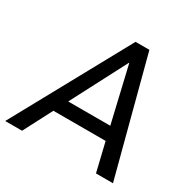

<svg xmlns="http://www.w3.org/2000/svg" viewBox="-188 -876 1029 1032"><g transform="rotate(30 327.0 -359.5)"><path d="M76.7 0 168.9 -177.2H493.2L535.6 0H641.1L452.1 -718.8H366.2L-27.8 0ZM393.6 -603.5 474.1 -260.3H212.9L391.6 -603.5Z"/></g></svg>

Font: Winston
Style: Italic
Weight: 400
Italic angle: -8.13011°
Designer: Vernon Adams, Kim Jin-seong, David Berlow, Cristiano Sobral
Foundry: The Winston Project Authors
Version: Version 3.004